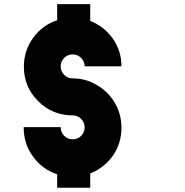

<svg xmlns="http://www.w3.org/2000/svg" viewBox="-20 -835 873 907"><path d="M250 51.8Q259.8 51.8 289.1 51.8Q318.4 51.8 406.2 51.8Q406.2 35.2 406.2 -15.6Q470.7 -41 512.7 -98.6Q553.7 -157.2 553.7 -231.4Q553.7 -272.5 541 -309.6Q528.3 -345.7 503.9 -376Q472.7 -416 424.8 -440.4Q377.9 -464.8 323.2 -464.8Q299.8 -464.8 283.2 -481.4Q266.6 -498 266.6 -521.5Q266.6 -543.9 283.2 -561.5Q299.8 -578.1 323.2 -578.1Q346.7 -578.1 363.3 -561.5Q379.9 -543.9 379.9 -521.5Q438.5 -521.5 553.7 -521.5Q553.7 -594.7 512.7 -653.3Q470.7 -710.9 406.2 -736.3Q406.2 -762.7 406.2 -815.4Q367.2 -815.4 250 -815.4Q250 -795.9 250 -739.3Q180.7 -716.8 136.7 -656.2Q92.8 -596.7 92.8 -519.5Q92.8 -423.8 160.2 -357.4Q226.6 -290 323.2 -290Q346.7 -290 363.3 -273.4Q379.9 -255.9 379.9 -233.4Q379.9 -210 363.3 -193.4Q346.7 -176.8 323.2 -176.8Q299.8 -176.8 283.2 -193.4Q266.6 -210 266.6 -234.4Q209 -234.4 91.8 -234.4Q91.8 -154.3 136.7 -94.7Q180.7 -34.2 250 -11.7Q250 9.8 250 51.8Z"/></svg>

Font: Big John
Style: Regular
Weight: 400
Designer: Ion Lucin
Version: Version 1.000